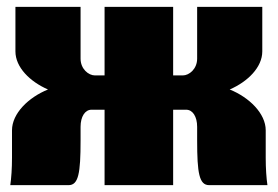

<svg xmlns="http://www.w3.org/2000/svg" viewBox="-20 -540 810 560"><path d="M285 -520V-320H257C238 -320 215 -339 215 -369V-520H25V-390C25 -344 67 -302 120 -279C63 -256 15 -209 15 -160V-80C15 -49 13 -20 10 0H180C209 0 215 -35 215 -130V-170C215 -200 228 -220 247 -220H285V0H485V-220H523C542 -220 555 -200 555 -170V-130C555 -35 561 0 590 0H760C757 -20 755 -49 755 -80V-160C755 -209 707 -256 650 -279C703 -302 745 -344 745 -390V-520H555V-369C555 -339 532 -320 513 -320H485V-520Z"/></svg>

Font: MikodacsPCS
Style: Regular
Weight: 900
Designer: gluk (gluksza@wp.pl)
Foundry: gluk (gluksza@wp.pl)
Version: Version 0.27